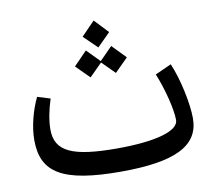

<svg xmlns="http://www.w3.org/2000/svg" viewBox="-83 -854 1066 955"><g transform="rotate(-10 450.5 -376.0)"><path d="M453 6C730 6 851 -56 851 -194C851 -266 825 -393 789 -477L707 -440C739 -363 767 -254 767 -200C767 -144 649 -111 453 -111C230 -111 143 -149 143 -261C143 -305 154 -361 171 -413L106 -433C75 -368 55 -289 55 -223C55 -58 158 6 453 6ZM318 -549 385 -482 449 -546 513 -482 580 -549 513 -618 449 -553 385 -618ZM381 -688 449 -622 515 -688 449 -758Z"/></g></svg>

Font: Wafeq Medium
Style: Regular
Weight: 500
Designer: Rasmus Andersson & Azza Alameddine
Foundry: Google & TypeTogether
Version: Version 3.000;January 28, 2025;FontCreator 15.0.0.3014 64-bi